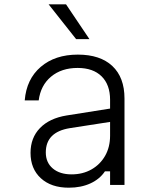

<svg xmlns="http://www.w3.org/2000/svg" viewBox="-20 -860 740 893"><path d="M468 -63Q444 -27 400.5 -7Q357 13 300 13Q218 13 170 -31Q122 -75 122 -149Q122 -219 166 -264.5Q210 -310 290 -323L492 -355V-396Q492 -466 452.5 -505Q413 -544 341 -544Q266 -544 217.5 -503.5Q169 -463 160 -393H95Q103 -492 169.5 -549Q236 -606 342 -606Q446 -606 502.5 -553Q559 -500 559 -402V0H492V-63ZM193 -151Q193 -104 225.5 -76.5Q258 -49 313 -49Q365 -49 405.5 -72Q446 -95 469 -135.5Q492 -176 492 -229V-293L305 -264Q193 -246 193 -151ZM396 -678H334L206 -840H287Z"/></svg>

Font: Martian Mono ExtraLight
Style: Regular
Weight: 200
Monospace: yes
Designer: Roman Shamin
Foundry: Evil Martians
Version: Version 1.000; ttfautohint (v1.8.4.7-5d5b)